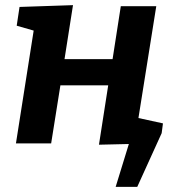

<svg xmlns="http://www.w3.org/2000/svg" viewBox="-20 -558 670 747"><path d="M42 0 111 -439 45 -458 56 -531 264 -538 231 -328H418L450 -534H588L518 -95L588 -73L577 0L365 5L401 -226H215L179 0ZM458 -112 614 -78 609 -40 514 169H430L482 0H418Z"/></svg>

Font: Bitter
Style: Bold Italic
Weight: 700
Italic angle: -9°
Designer: Sol Matas, and Bitter project Authors
Foundry: Sol Matas
Version: Version 2.001